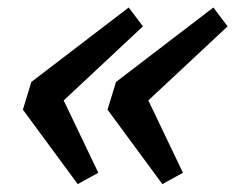

<svg xmlns="http://www.w3.org/2000/svg" viewBox="-20 -510 612 499"><path d="M235.5 -61 182 -31.5 39.5 -225 61.5 -297 314.5 -490.5 351.5 -441.5 145.5 -249ZM455.5 -61 402 -31.5 259.5 -225 281.5 -297 534.5 -490.5 571.5 -441.5 365.5 -249Z"/></svg>

Font: Newsreader 6pt
Style: Italic
Weight: 400
Italic angle: -17°
Designer: Hugues Gentile
Foundry: Production Type
Version: Version 1.003; ttfautohint (v1.8.3)